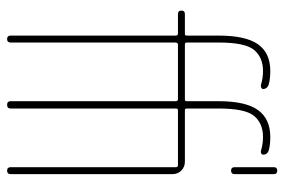

<svg xmlns="http://www.w3.org/2000/svg" viewBox="-150 -650 800 540"><g transform="rotate(90 250.0 -380.0)"><path d="M450.2 -639.6V-750Q450.2 -759.8 460 -759.8Q469.7 -759.8 469.7 -750V-639.6Q469.7 -629.9 460 -629.9Q450.2 -629.9 450.2 -639.6ZM19.5 -480.5Q9.8 -480.5 9.8 -490.2Q9.8 -500 19.5 -500H75.2Q80.1 -500 80.1 -504.9V-594.7Q80.1 -670.9 104.5 -705.6Q128.9 -740.2 179.7 -740.2Q203.1 -740.2 218.8 -735.4Q229.5 -731.4 230.5 -720.7Q230.5 -716.8 226.6 -714.8Q222.7 -712.9 218.8 -713.9Q200.2 -719.7 179.7 -719.7Q141.6 -719.7 120.6 -694.8Q99.6 -669.9 99.6 -594.7V-504.9Q99.6 -500 105.5 -500H259.8Q264.6 -500 264.6 -504.9V-594.7Q264.6 -670.9 289.6 -705.6Q314.5 -740.2 365.2 -740.2Q388.7 -740.2 404.3 -735.4Q415 -731.4 415 -720.7Q415 -716.8 411.6 -714.8Q408.2 -712.9 404.3 -713.9Q384.8 -719.7 365.2 -719.7Q327.1 -719.7 306.2 -694.8Q285.2 -669.9 285.2 -594.7V-504.9Q285.2 -500 290 -500H434.6Q449.2 -500 459.5 -490.2Q469.7 -480.5 469.7 -464.8V-9.8Q469.7 0 460 0Q450.2 0 450.2 -9.8V-474.6Q450.2 -479.5 445.3 -480.5H290Q285.2 -480.5 285.2 -474.6V-9.8Q285.2 0 274.9 0Q264.6 0 264.6 -9.8V-474.6Q264.6 -479.5 259.8 -480.5H105.5Q100.6 -480.5 99.6 -474.6V-9.8Q99.6 0 89.8 0Q80.1 0 80.1 -9.8V-474.6Q80.1 -479.5 75.2 -480.5Z"/></g></svg>

Font: Rounded-X Mgen+ 1mn thin
Style: Regular
Weight: 100
Designer: [Source Han Sans]
Ryoko NISHIZUKA  (kana & ideographs); Paul D. Hunt (Latin, Greek & Cyrillic); Wenlong ZHANG  (bopomofo
Version: Version 1.059.20150602